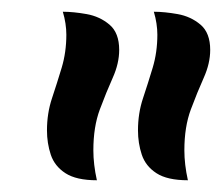

<svg xmlns="http://www.w3.org/2000/svg" viewBox="-20 -847 378 327"><path d="M183 -762Q183 -739 172 -714.5Q161 -690 150 -660.5Q139 -631 139 -591Q139 -567 145 -540Q110 -540 91.5 -552Q73 -564 66.5 -583.5Q60 -603 60 -625Q60 -654 68.5 -679.5Q77 -705 85 -731.5Q93 -758 93 -788Q93 -797 91.5 -807Q90 -817 87 -827Q105 -827 127.5 -823Q150 -819 166.5 -805Q183 -791 183 -762ZM338 -762Q338 -739 327 -714.5Q316 -690 305 -660.5Q294 -631 294 -591Q294 -567 300 -540Q265 -540 246.5 -552Q228 -564 221.5 -583.5Q215 -603 215 -625Q215 -654 223.5 -679.5Q232 -705 240 -731.5Q248 -758 248 -788Q248 -797 246.5 -807Q245 -817 242 -827Q260 -827 282.5 -823Q305 -819 321.5 -805Q338 -791 338 -762Z"/></svg>

Font: Merienda
Style: Regular
Weight: 400
Designer: Eduardo Rodriguez Tunni
Foundry: Eduardo Rodriguez Tunni
Version: Version 2.001